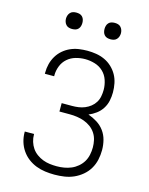

<svg xmlns="http://www.w3.org/2000/svg" viewBox="-129 -947 807 1039"><g transform="rotate(15 275.0 -427.0)"><path d="M279 12Q253 12 226.5 8.5Q200 5 175.5 -4.5Q151 -14 130 -30Q109 -46 94 -68Q79 -90 71.5 -115.5Q64 -141 64 -167V-172H116V-169Q116 -149 122 -129.5Q128 -110 139 -94Q150 -78 166.5 -66Q183 -54 201.5 -47Q220 -40 239.5 -37.5Q259 -35 279 -35Q300 -35 320.5 -38.5Q341 -42 360 -50Q379 -58 395.5 -72Q412 -86 422.5 -103.5Q433 -121 437.5 -142Q442 -163 442 -184Q442 -204 437.5 -224.5Q433 -245 421.5 -262.5Q410 -280 393 -292.5Q376 -305 356.5 -312Q337 -319 316.5 -322Q296 -325 275 -325H217V-372H275Q293 -372 311 -374.5Q329 -377 346 -384Q363 -391 377.5 -402.5Q392 -414 401.5 -429.5Q411 -445 414.5 -463.5Q418 -482 418 -500Q418 -527 409 -554Q400 -581 380 -600Q360 -619 333 -627Q306 -635 279 -635Q252 -635 226 -627.5Q200 -620 180 -602.5Q160 -585 150 -559.5Q140 -534 140 -508V-502H88V-509Q88 -534 94 -557.5Q100 -581 112.5 -602Q125 -623 143.5 -639Q162 -655 184.5 -665Q207 -675 231 -678.5Q255 -682 279 -682Q304 -682 328.5 -678Q353 -674 376 -663.5Q399 -653 417.5 -635.5Q436 -618 448 -596.5Q460 -575 465 -550Q470 -525 470 -500Q470 -476 465 -452.5Q460 -429 447 -408.5Q434 -388 414.5 -373.5Q395 -359 373 -350Q399 -341 423 -326Q447 -311 463.5 -288.5Q480 -266 487 -238.5Q494 -211 494 -183Q494 -155 488 -128Q482 -101 468 -77.5Q454 -54 432.5 -36Q411 -18 386 -7Q361 4 333.5 8Q306 12 279 12ZM383 -774Q373 -774 364 -776.5Q355 -779 348.5 -786Q342 -793 339.5 -802Q337 -811 337 -820Q337 -829 339.5 -838Q342 -847 348.5 -854Q355 -861 364 -863.5Q373 -866 383 -866Q392 -866 401 -863.5Q410 -861 416.5 -854Q423 -847 426 -838Q429 -829 429 -820Q429 -811 426 -802Q423 -793 416.5 -786Q410 -779 401 -776.5Q392 -774 383 -774ZM167 -774Q158 -774 149 -776.5Q140 -779 133.5 -786Q127 -793 124 -802Q121 -811 121 -820Q121 -829 124 -838Q127 -847 133.5 -854Q140 -861 149 -863.5Q158 -866 167 -866Q177 -866 186 -863.5Q195 -861 201.5 -854Q208 -847 210.5 -838Q213 -829 213 -820Q213 -811 210.5 -802Q208 -793 201.5 -786Q195 -779 186 -776.5Q177 -774 167 -774Z"/></g></svg>

Font: Lode Dark Term
Style: Regular
Weight: 400
Monospace: yes
Designer: Belleve Invis
Foundry: Belleve Invis
Version: Version 29.2.0